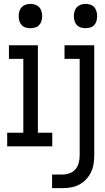

<svg xmlns="http://www.w3.org/2000/svg" viewBox="-20 -753 540 988"><path d="M420 -608Q408 -608 396 -611.5Q384 -615 375.5 -624Q367 -633 363.5 -645.5Q360 -658 360 -670Q360 -682 363.5 -694.5Q367 -707 375.5 -716Q384 -725 396 -729Q408 -733 420 -733Q432 -733 444.5 -729Q457 -725 465 -716Q473 -707 476.5 -694.5Q480 -682 480 -670Q480 -658 476.5 -645.5Q473 -633 465 -624Q457 -615 444.5 -611.5Q432 -608 420 -608ZM136 -608Q124 -608 112 -611.5Q100 -615 91.5 -624Q83 -633 79.5 -645.5Q76 -658 76 -670Q76 -682 79.5 -694.5Q83 -707 91.5 -716Q100 -725 112 -729Q124 -733 136 -733Q149 -733 161 -729Q173 -725 181.5 -716Q190 -707 193.5 -694.5Q197 -682 197 -670Q197 -658 193.5 -645.5Q190 -633 181.5 -624Q173 -615 161 -611.5Q149 -608 136 -608ZM248 215V145H303Q321 145 339.5 138Q358 131 369.5 116.5Q381 102 385.5 83.5Q390 65 390 46V-450H312V-520H465V46Q465 69 461.5 91Q458 113 448.5 133Q439 153 423.5 169.5Q408 186 388.5 196.5Q369 207 347 211Q325 215 303 215ZM17 0V-70H100V-450H26V-520H175V-70H249V0Z"/></svg>

Font: Iosevka srxl
Style: Regular
Weight: 400
Monospace: yes
Designer: Belleve Invis
Foundry: Belleve Invis
Version: Version 33.0.1; ttfautohint (v1.8.3)